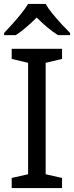

<svg xmlns="http://www.w3.org/2000/svg" viewBox="-20 -964 379 984"><path d="M298 0H40V-52L124 -71V-642L40 -662V-714H298V-662L214 -642V-71L298 -52ZM214 -944Q226 -922 248.5 -894.5Q271 -867 295.5 -840.5Q320 -814 339 -795V-784H277Q251 -800 223 -823.5Q195 -847 168 -874Q141 -847 114 -824Q87 -801 61 -784H1V-795Q20 -815 43.5 -841Q67 -867 89 -894.5Q111 -922 124 -944Z"/></svg>

Font: Noto Sans New Tai Lue
Style: Regular
Weight: 400
Designer: Monotype Design Team
Foundry: Monotype Imaging Inc.
Version: Version 2.003